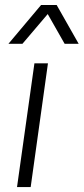

<svg xmlns="http://www.w3.org/2000/svg" viewBox="-20 -756 338 776"><path d="M173.8 -500 104 0H48.8L119.1 -500ZM14.2 -579.1 146 -735.8H209L297.9 -579.1H241.2L172.9 -699.2L70.8 -579.1Z"/></svg>

Font: Human Sans Light
Style: Italic
Weight: 300
Italic angle: -8°
Designer: Tim Radville
Foundry: Continuum
Version: Version 1.000;FEAKit 1.0